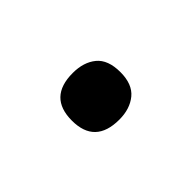

<svg xmlns="http://www.w3.org/2000/svg" viewBox="-26 -773 385 385"><g transform="rotate(-45 166.5 -580.0)"><path d="M97.7 -579.6Q97.7 -646 166.5 -646Q197.3 -646 216.3 -630.4Q235.4 -614.7 235.4 -579.6Q235.4 -545.4 216.1 -529.5Q196.8 -513.7 166.5 -513.7Q97.7 -513.7 97.7 -579.6Z"/></g></svg>

Font: Noto Serif Devanagari
Style: Bold
Weight: 700
Designer: Monotype Design Team
Foundry: Monotype Imaging Inc.
Version: Version 1.01